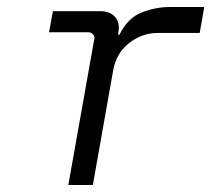

<svg xmlns="http://www.w3.org/2000/svg" viewBox="-20 -528 640 548"><path d="M175 0 249 -416Q251 -424 245.5 -430Q240 -436 232 -436H120L131 -496H268Q294 -496 308.5 -479.5Q323 -463 318 -437L317 -429H321Q344 -476 383.5 -492Q423 -508 466 -508H563L550 -434H430Q386 -434 349 -405.5Q312 -377 303 -327L245 0Z"/></svg>

Font: DM Mono Light
Style: Italic
Weight: 300
Italic angle: -10°
Designer: Colophon Foundry
Foundry: Colophon Foundry
Version: Version 1.000; ttfautohint (v1.8.2.53-6de2)